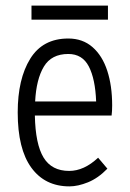

<svg xmlns="http://www.w3.org/2000/svg" viewBox="-20 -655 461 683"><path d="M43 -255Q43 -374 87.5 -446Q132 -518 223 -518Q274 -518 309 -487.5Q344 -457 361.5 -403.5Q379 -350 379 -280Q379 -270 378.5 -261Q378 -252 377 -244H104Q106 -142 135 -94.5Q164 -47 226 -47Q279 -47 329 -94L362 -55Q329 -21 293 -6.5Q257 8 227 8Q140 8 91.5 -58.5Q43 -125 43 -255ZM223 -463Q163 -463 136 -418Q109 -373 105 -294H322Q319 -374 296 -418.5Q273 -463 223 -463ZM92 -585V-635H364V-585Z"/></svg>

Font: Radio Canada Condensed Light
Style: Regular
Weight: 300
Width: 3
Designer: Charles Daoud, Etienne Aubert Bonn, Alexandre Saumier Demers, Jacques Le Bailly
Foundry: Radio-Canada
Version: Version 2.104; ttfautohint (v1.8.4.7-5d5b);gftools[0.9.28.de